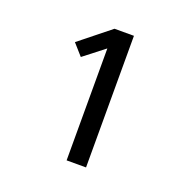

<svg xmlns="http://www.w3.org/2000/svg" viewBox="-99 -934 697 706"><g transform="rotate(20 250.0 -580.5)"><path d="M233 -323V-761L152 -698L113 -742L233 -838H309V-323Z"/></g></svg>

Font: Iosevka Fuck
Style: Regular
Weight: 400
Monospace: yes
Designer: Belleve Invis
Foundry: Belleve Invis
Version: Version 28.0.7; ttfautohint (v1.8.3)